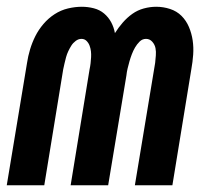

<svg xmlns="http://www.w3.org/2000/svg" viewBox="-24 -548 638 568"><path d="M-4 0 56 -362Q59 -382 65 -402Q71 -422 80.5 -441Q90 -460 104.5 -477Q119 -494 137.5 -506Q156 -518 177 -523Q198 -528 218 -528Q236 -528 253.5 -523.5Q271 -519 284 -508Q297 -497 305 -482Q313 -467 316 -450Q326 -466 339 -481Q352 -496 367.5 -507Q383 -518 401.5 -523Q420 -528 438 -528Q459 -528 479 -521.5Q499 -515 513 -501Q527 -487 535 -468Q543 -449 546 -428.5Q549 -408 547.5 -386.5Q546 -365 542 -343L486 0H375L435 -362Q436 -373 437 -384Q438 -395 436 -405.5Q434 -416 426.5 -424.5Q419 -433 408 -433Q397 -433 389 -425Q381 -417 375.5 -407.5Q370 -398 366 -387.5Q362 -377 359 -366.5Q356 -356 353.5 -345.5Q351 -335 350 -325L296 0H185L241 -343Q243 -352 244 -361Q245 -370 245.5 -379Q246 -388 245 -396.5Q244 -405 241 -413Q238 -421 232 -427Q226 -433 217 -433Q208 -433 200 -427Q192 -421 187 -413Q182 -405 178 -396.5Q174 -388 171.5 -379Q169 -370 167 -361Q165 -352 163 -343L107 0Z"/></svg>

Font: Iosevka QP
Style: Bold Italic
Weight: 700
Italic angle: -9°
Designer: Belleve Invis
Foundry: Belleve Invis
Version: Version 20.0.0; ttfautohint (v1.8.4)